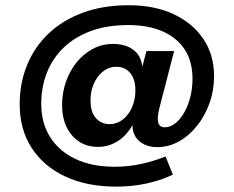

<svg xmlns="http://www.w3.org/2000/svg" viewBox="-20 -673 879 722"><path d="M744.9 -526C718.2 -566.1 680.9 -597.3 632.9 -619.7C585 -642.1 528.8 -653.3 464.2 -653.3C399.7 -653.3 342.1 -644 291.4 -625.2C240.7 -606.5 197.7 -580.2 162.3 -546.5C127 -512.7 100.1 -473.2 81.7 -428C63.2 -382.8 54 -333.8 54 -281C54 -218.3 68.9 -163.7 98.7 -117.3C128.5 -70.9 170.6 -35 225 -9.5C279.4 16 343.5 28.8 417.2 28.8C457.2 28.8 495.4 24.8 532 16.8C568.6 8.8 601.3 -2.3 630.2 -16.4L602.5 -84.7C572.4 -72.4 541.2 -62.9 508.9 -56.1C476.7 -49.3 444.3 -45.9 411.7 -45.9C354.5 -45.9 305.4 -55.6 264.2 -75C223 -94.4 191.2 -121.7 168.8 -157C146.3 -192.3 135.1 -234.3 135.1 -282.8C135.1 -324.6 142.2 -363.6 156.3 -399.5C170.5 -435.5 191.4 -466.8 219 -493.6C246.7 -520.4 280.8 -541.2 321.3 -556.2C361.9 -571.2 408.9 -578.8 462.4 -578.8C512.2 -578.8 555 -570.9 591 -555.3C626.9 -539.6 654.8 -516.9 674.4 -487C694.1 -457.2 703.9 -420.5 703.9 -376.9C703.9 -352.9 701.2 -330 695.6 -308.1C690.1 -286.4 682.4 -266.8 672.6 -249.6C662.7 -232.4 651.5 -218.8 638.9 -209C626.3 -199.2 613.3 -194.3 599.8 -194.3C586.2 -194.3 577.9 -200.3 574.9 -212.2C571.8 -224.2 573.3 -242.6 579.5 -267.2L634.8 -481H530.6L515.2 -422.2C512.6 -442.5 506.3 -461.1 492.3 -476C472.4 -497.1 443 -507.8 404.3 -507.8C377.9 -507.8 353.1 -501.8 330.1 -489.8C307 -477.8 286.8 -461.2 269.3 -440.1C251.7 -418.9 238.1 -394.2 228.2 -366.3C218.4 -338.4 213.5 -308.7 213.5 -277.4C213.5 -230.7 225.9 -192.8 250.8 -163.9C275.7 -135 308.1 -120.6 348.1 -120.6C376.3 -120.6 402.5 -128.6 426.4 -144.6C447.8 -158.9 464.7 -178.5 478.2 -202.1C478.1 -192.9 479.1 -184.2 481.7 -176C487.3 -158.7 497.9 -145.1 513.5 -134.9C529.2 -124.8 548.4 -119.7 571.2 -119.7C600.1 -119.7 627.4 -127 653.2 -141.4C679 -155.8 701.8 -175.5 721.4 -200.5C741.1 -225.3 756.6 -253.7 768 -285.7C779.4 -317.6 785 -351.2 785 -386.2C785 -439.6 771.7 -486.4 744.9 -526.3ZM481.7 -283.7C476.8 -268.3 469.9 -254.8 461 -243.1C452.1 -231.4 441.8 -222.4 430.1 -215.9C418.4 -209.5 405.8 -206.2 392.3 -206.2C370.8 -206.2 353.5 -213.9 340.2 -229.3C327 -244.6 320.4 -266.4 320.4 -294.7C320.4 -313.2 322.9 -329.9 327.8 -345C332.7 -360 339.6 -373.4 348.5 -385C357.4 -396.7 367.7 -405.8 379.4 -412.2C391.1 -418.6 403.7 -421.9 417.2 -421.9C439.3 -421.9 456.9 -414 469.8 -398.4C482.7 -382.7 489.1 -361 489.1 -333.3C489.1 -315.5 486.7 -298.9 481.7 -283.6Z"/></svg>

Font: Diatome Awesome Semibold
Style: Regular
Weight: 400
Designer: 15.100.17
Foundry: 15.100.17
Version: Version 1.005;Fontself Maker 3.5.8